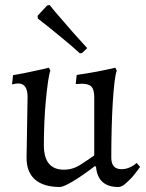

<svg xmlns="http://www.w3.org/2000/svg" viewBox="-20 -734 581 766"><path d="M90 -347Q90 -401 53 -401Q46 -401 36 -399Q32 -398 28 -397L32 -434Q55 -438 80.5 -443Q106 -448 127 -453Q152 -458 175 -464L181 -452Q176 -439 171.5 -407.5Q167 -376 163 -334.5Q159 -293 157 -246Q155 -199 155 -155Q155 -57 235 -57Q270 -57 300.5 -76.5Q331 -96 356 -114V-346Q356 -376 345 -388Q334 -400 306 -400Q304 -400 300 -399.5Q296 -399 292 -399H282L286 -435Q312 -439 339.5 -443.5Q367 -448 390 -453Q416 -458 440 -464L446 -452Q441 -441 437 -407.5Q433 -374 430 -327Q427 -280 425.5 -222.5Q424 -165 424 -105Q424 -59 465 -59Q477 -59 488 -62.5Q499 -66 507 -71Q517 -76 525 -84L539 -68Q523 -46 508 -28Q494 -13 479.5 -0.5Q465 12 452 12Q370 12 363 -69L358 -71Q310 -34 271.5 -11Q233 12 219 12Q154 12 120 -17.5Q86 -47 86 -104ZM130 -671 168 -712 178 -714Q200 -686 226 -657Q247 -632 274 -601.5Q301 -571 328 -542L308 -523L299 -521Q267 -550 236.5 -575Q206 -600 183 -619Q155 -641 131 -660Z"/></svg>

Font: Alegreya
Style: Regular
Weight: 400
Designer: Juan Pablo del Peral
Foundry: Juan Pablo del Peral
Version: Version 1.003